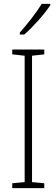

<svg xmlns="http://www.w3.org/2000/svg" viewBox="-20 -969 291 989"><path d="M239 -942V-949H195C165 -901 125 -850 82 -801V-791H105C149 -829 208 -895 239 -942ZM208 0V-25L145 -31V-682L208 -689V-714H43V-689L107 -682V-31L43 -25V0Z"/></svg>

Font: Noto Sans Tamil Condensed ExtraLight
Style: Regular
Weight: 200
Width: 3
Designer: Jelle Bosma - Monotype Design Team
Foundry: Monotype Imaging Inc.
Version: Version 2.004